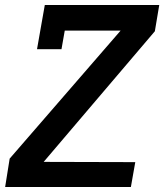

<svg xmlns="http://www.w3.org/2000/svg" viewBox="-20 -745 654 765"><path d="M614.5 -725 597 -620.5 154 -100 519 -99 501.5 0H0.5L18.5 -113L460.5 -623H238L225 -549H127.5L140.5 -623L158.5 -725Z"/></svg>

Font: JuliaMono SemiBold
Style: Italic
Weight: 600
Italic angle: -9°
Monospace: yes
Designer: cormullion
Foundry: corm
Version: Version 0.056; ttfautohint (v1.8.4)